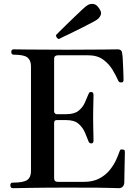

<svg xmlns="http://www.w3.org/2000/svg" viewBox="-20 -984 719 1004"><path d="M47 0Q34 0 34 -16Q34 -29 47 -29Q103 -29 122.5 -43Q142 -57 142 -90V-638Q142 -668 124 -683Q106 -698 52 -698Q39 -698 39 -713Q39 -726 52 -726Q60 -726 128.5 -725Q197 -724 330 -724Q456 -724 521 -725Q586 -726 595 -726Q618 -726 619 -703Q621 -694 622 -673.5Q623 -653 624 -630Q625 -607 625.5 -589Q626 -571 626 -566Q626 -562 624 -557.5Q622 -553 615 -553Q608 -553 604.5 -554.5Q601 -556 598 -563Q586 -590 567.5 -620.5Q549 -651 518.5 -673Q488 -695 439 -695H284Q275 -695 269 -691Q263 -687 263 -674V-400Q263 -396 267 -391.5Q271 -387 276 -387H327Q369 -387 391 -405Q413 -423 423.5 -447Q434 -471 441 -488Q444 -496 446.5 -499.5Q449 -503 457 -503Q464 -503 466.5 -498Q469 -493 469 -488Q469 -480 468.5 -459.5Q468 -439 467.5 -415Q467 -391 467 -371Q467 -352 467.5 -325.5Q468 -299 468.5 -277.5Q469 -256 469 -249Q469 -234 457 -234Q446 -234 442 -247Q435 -266 424 -291.5Q413 -317 391 -336.5Q369 -356 327 -356H276Q263 -356 263 -341V-52Q263 -33 283 -33H418Q466 -33 499 -50.5Q532 -68 553.5 -94.5Q575 -121 587 -147.5Q599 -174 605 -192Q608 -201 611.5 -202Q615 -203 622 -202Q623 -202 623 -202Q631 -201 632 -197Q633 -193 633 -188Q633 -184 632.5 -163Q632 -142 631.5 -114.5Q631 -87 630.5 -63.5Q630 -40 630 -31Q630 -18 622.5 -9Q615 0 601 0Q594 0 570 -1Q546 -2 491 -2.5Q436 -3 337 -3Q215 -3 136.5 -1.5Q58 0 47 0ZM288 -780Q281 -781 276.5 -788Q272 -795 273 -801Q276 -804 291 -819Q306 -834 327.5 -855Q349 -876 371 -897Q393 -918 410.5 -934.5Q428 -951 435 -955Q449 -965 466.5 -963.5Q484 -962 497 -942Q513 -921 507 -906Q501 -891 487 -881Q480 -876 459 -865Q438 -854 410.5 -840Q383 -826 356 -813Q329 -800 310 -791Q291 -782 288 -780Z"/></svg>

Font: Zen Antique Soft
Style: Regular
Weight: 400
Designer: Yoshimichi Ohira
Foundry: Positype
Version: Version 1.001